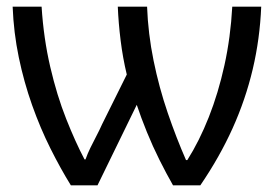

<svg xmlns="http://www.w3.org/2000/svg" viewBox="-20 -557 829 577"><path d="M765 -537Q761 -440 739.5 -349Q718 -258 679 -171.5Q640 -85 582 0H500Q480 -35 459.5 -76Q439 -117 421.5 -160Q404 -203 391 -242L273 0H193Q162 -50 131.5 -111Q101 -172 76.5 -241Q52 -310 36.5 -384.5Q21 -459 18 -537H105Q111 -442 131 -356Q151 -270 179 -199.5Q207 -129 234 -78H237Q243 -95 251.5 -112.5Q260 -130 269.5 -148Q279 -166 287 -184L361 -333Q349 -383 342.5 -435.5Q336 -488 334 -537H422Q425 -456 441.5 -375Q458 -294 484 -218Q510 -142 539 -76H543Q579 -133 607.5 -205Q636 -277 654.5 -361Q673 -445 678 -537Z"/></svg>

Font: Noto Sans Ambassadori
Style: Regular
Weight: 400
Designer: Monotype Design Team
Foundry: Monotype Imaging Inc.
Version: Version 2.013